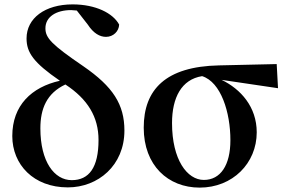

<svg xmlns="http://www.w3.org/2000/svg" viewBox="-20 -839 1309 875"><path d="M289 15C427 15 547 -85 547 -244C547 -363 495 -444 360 -537C215 -636 187 -666 187 -710C187 -763 237 -793 304 -793L330 -791L380 -727C406 -687 435 -671 463 -671C497 -671 522 -697 523 -727C495 -779 416 -819 311 -819C185 -819 101 -756 101 -664C101 -600 132 -554 253 -471C124 -442 36 -359 36 -219C36 -89 133 15 289 15ZM278 -454C380 -387 429 -306 429 -201C429 -76 386 -18 307 -18C227 -18 164 -103 164 -254C164 -344 193 -414 278 -454Z M890 16C1040 16 1150 -95 1150 -236C1150 -352 1077 -433 990 -475L1247 -437L1241 -547L978 -541C735 -536 635 -431 635 -257C635 -85 746 16 890 16ZM901 -492C987 -465 1030 -327 1030 -200C1030 -86 985 -19 909 -19C833 -19 764 -111 764 -278C764 -394 807 -477 901 -492Z"/></svg>

Font: Noto Serif CJK HK
Style: Bold
Weight: 700
Designer: Ryoko NISHIZUKA 西塚涼子 (kana & ideographs); Frank Grießhammer (Latin, Greek & Cyrillic); Wenlong ZHANG 张文龙 (bopomofo); San
Foundry: Adobe
Version: Version 2.001;hotconv 1.1.0;makeotfexe 2.6.0